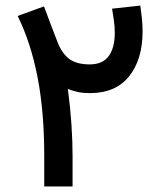

<svg xmlns="http://www.w3.org/2000/svg" viewBox="-20 -675 584 695"><path d="M140.1 -111.3Q140.1 -272 115.7 -396.7Q91.3 -521.5 43.9 -617.2L139.2 -651.9Q150.9 -620.1 162.8 -588.9Q174.8 -557.6 187 -525.9Q203.1 -482.9 229.7 -462.4Q256.3 -441.9 304.7 -441.9Q351.6 -441.9 373.5 -471.9Q395.5 -502 395.5 -556.6Q395.5 -578.6 392.1 -602.1Q388.7 -625.5 385.7 -643.6L487.8 -654.8Q490.7 -634.8 493.4 -611.1Q496.1 -587.4 496.1 -561.5Q496.1 -459.5 447.3 -398.7Q398.4 -337.9 305.7 -337.9Q282.2 -337.9 264.6 -341.3Q247.1 -344.7 225.6 -353Q234.4 -287.6 238.5 -226.3Q242.7 -165 242.7 -109.9V0H140.1Z"/></svg>

Font: Vazir Medium FD-WOL-UI
Style: Medium-FD-WOL-UI
Weight: 500
Designer: Saber Rastikerdar
Foundry: Saber Rastikerdar
Version: Version 30.0.0